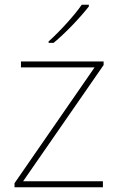

<svg xmlns="http://www.w3.org/2000/svg" viewBox="-20 -786 496 806"><path d="M353 -759V-766H323C294 -723 229 -652 184 -612V-606H205C258 -650 318 -714 353 -759ZM412 0V-25H77L415 -513V-528H68V-503H377L41 -17V0Z"/></svg>

Font: Noto Sans Gujarati UI Thin
Style: Regular
Weight: 100
Designer: Jelle Bosma - Monotype Design Team, Universal Thirst
Foundry: Monotype Imaging Inc.
Version: Version 2.106